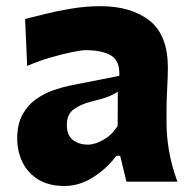

<svg xmlns="http://www.w3.org/2000/svg" viewBox="-20 -597 631 631"><path d="M191.9 14.2Q140.1 14.2 105.7 -7.1Q71.3 -28.3 54 -63.7Q36.6 -99.1 36.6 -141.6Q36.6 -189.5 54.2 -220.9Q71.8 -252.4 99.1 -271.5Q126.5 -290.5 156.2 -300.8Q186 -311 210.4 -315.9L372.1 -347.7Q374.5 -397 345 -414.6Q315.4 -432.1 261.2 -432.1Q247.6 -432.1 215.6 -425.5Q183.6 -418.9 144.5 -407.5Q105.5 -396 69.3 -380.4L62.5 -534.7Q89.8 -541.5 130.1 -551.5Q170.4 -561.5 217 -569.1Q263.7 -576.7 309.6 -576.7Q411.6 -576.7 471.7 -529.1Q531.7 -481.4 531.7 -374.5Q531.7 -347.2 529.5 -307.9Q527.3 -268.6 527.3 -237.8V-192.9Q527.3 -149.9 535.4 -101.8Q543.5 -53.7 563 0H395.5L375 -85H362.3Q334.5 -46.4 288.6 -16.1Q242.7 14.2 191.9 14.2ZM268.6 -121.6Q291.5 -121.6 320.1 -137.7Q348.6 -153.8 366.7 -183.6L367.2 -295.9Q357.4 -288.6 339.6 -281Q321.8 -273.4 276.9 -262.2Q247.1 -254.9 223.4 -238.5Q199.7 -222.2 199.7 -186.5Q199.7 -151.9 220 -136.7Q240.2 -121.6 268.6 -121.6Z"/></svg>

Font: Pinar DS2-Bold
Style: Regular
Weight: 700
Designer: Amin Abedi
Version: Version 2.000